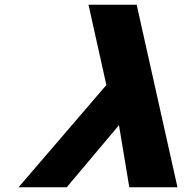

<svg xmlns="http://www.w3.org/2000/svg" viewBox="-20 -793 830 813"><path d="M527.5 0 483.8 -263 262.5 0H58.5L430.4 -433L354.7 -773H558.7L731.5 0Z"/></svg>

Font: Hussar
Style: BdOblThree
Weight: 700
Foundry: Cannot Into Space Fonts
Version: Version 2.00